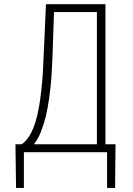

<svg xmlns="http://www.w3.org/2000/svg" viewBox="-20 -731 640 922"><path d="M532.7 171.4 534.7 -38.1H486.3V-710.9H200.7L189.9 -469.2Q188.5 -425.8 185.8 -382.1Q183.1 -338.4 178.2 -296.9Q173.8 -253.9 166.7 -214.8Q159.7 -175.8 149.9 -143.6Q138.2 -106.4 121.8 -79.6Q105.5 -52.7 84 -38.1H54.2L57.1 171.4H94.7V0H494.1V171.4ZM232.4 -469.2 239.3 -672.9H445.3V-38.1H142.6Q161.6 -61.5 175.8 -96.7Q189.9 -131.8 200.2 -172.9Q209.5 -212.9 215.6 -256.8Q221.7 -300.8 225.6 -342.8Q228.5 -380.9 230 -413.8Q231.4 -446.8 232.4 -469.2Z"/></svg>

Font: Roboto Mono ExtraLight
Style: Regular
Weight: 250
Monospace: yes
Designer: Google
Version: Version 3.000